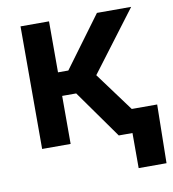

<svg xmlns="http://www.w3.org/2000/svg" viewBox="-80 -616 757 842"><g transform="rotate(-10 299.0 -195.0)"><path d="M67.4 0V-545.9H194.3V-318.8H240.2L407.7 -545.9H560.1L357.4 -277.3L562 0H408.7L256.8 -213.9H194.3V0ZM469.7 156.2V0H429.2V-104.5H598.1L593.8 156.2Z"/></g></svg>

Font: Inter-SemiBold
Style: Regular
Weight: 600
Designer: Rasmus Andersson
Foundry: rsms
Version: Version 4.000;git-a52131595